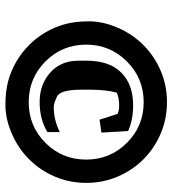

<svg xmlns="http://www.w3.org/2000/svg" viewBox="16 -820 639 712"><g transform="rotate(90 336.0 -463.5)"><path d="M69.3 -383.5Q58.6 -421.9 58.6 -473.6Q58.6 -525.4 82.3 -580.1Q106 -634.8 146.5 -675.3Q187 -715.8 241.7 -739.3Q296.4 -762.7 358.4 -762.7Q420.4 -762.7 475.1 -739.3Q529.8 -715.8 570.3 -675.3Q610.8 -634.8 634.3 -580.1Q657.7 -525.4 657.7 -463.4Q657.7 -401.4 634.3 -346.7Q610.8 -292 570.3 -251.5Q529.8 -210.9 475.1 -187.3Q420.4 -163.6 368.7 -163.6Q316.9 -163.6 278.6 -174.3Q240.2 -185.1 207 -204.6Q173.8 -224.1 146.5 -251.5Q119.1 -278.8 99.6 -312Q80.1 -345.2 69.3 -383.5ZM207.3 -614Q145 -551.8 145 -462.9Q145 -374 207.3 -312Q269.5 -250 358.4 -250Q447.3 -250 509.3 -312Q571.3 -374 571.3 -462.9Q571.3 -551.8 509.3 -614Q447.3 -676.3 358.4 -676.3Q269.5 -676.3 207.3 -614ZM469.2 -319.3Q421.9 -290.5 357.4 -290.5Q293 -290.5 248.8 -329.6Q204.6 -368.7 204.6 -434.6V-465.3Q204.6 -548.8 248.5 -593Q292.5 -637.2 369.6 -637.2Q424.3 -637.2 465.3 -618.7L471.2 -519.5L423.3 -512.7L401.9 -579.6Q387.7 -585.4 373 -585.4Q342.3 -585.4 323.2 -576.7Q312 -538.1 312 -472.7V-446.8Q312 -367.2 337.4 -355Q362.8 -342.8 376.5 -342.8Q424.3 -342.8 469.2 -365.2Z"/></g></svg>

Font: NoticiaText-BoldItalic
Style: Bold Italic
Weight: 700
Italic angle: -8°
Designer: JM Sole
Foundry: JM Sole
Version: Version 1.003